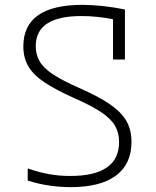

<svg xmlns="http://www.w3.org/2000/svg" viewBox="-20 -760 640 790"><path d="M271 10Q228 10 183 3.5Q138 -3 94 -17V-67Q140 -51 181.5 -43.5Q223 -36 269 -36Q470 -36 470 -176Q470 -214 453 -243Q436 -272 395.5 -299Q355 -326 284 -357Q210 -390 164 -420.5Q118 -451 97 -486.5Q76 -522 76 -569Q76 -740 319 -740Q359 -740 404.5 -735Q450 -730 494 -721V-515H445V-681Q377 -694 315 -694Q127 -694 127 -570Q127 -535 143.5 -507Q160 -479 199 -453.5Q238 -428 306 -398Q386 -363 433 -330.5Q480 -298 500.5 -261.5Q521 -225 521 -176Q521 -85 457 -37.5Q393 10 271 10Z"/></svg>

Font: M PLUS Code Latin 60 Light
Style: Regular
Weight: 300
Width: 7
Monospace: yes
Designer: Coji Morishita
Foundry: UNDERFOREST DESIGN
Version: Version 1.005; ttfautohint (v1.8.3)